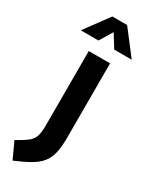

<svg xmlns="http://www.w3.org/2000/svg" viewBox="-296 -776 819 1045"><g transform="rotate(30 114.0 -253.5)"><path d="M-6 222 -53 120Q-6 94 17 75.5Q40 57 47.5 32.5Q55 8 55 -34V-502H189V-36Q189 21 180.5 59.5Q172 98 150.5 125.5Q129 153 91 175Q53 197 -6 222ZM-39 -578 72 -729H165L281 -578H171L121 -659L72 -578Z"/></g></svg>

Font: Cairo Play
Style: Bold
Weight: 700
Version: Version 3.119